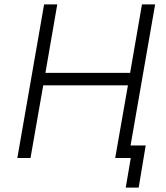

<svg xmlns="http://www.w3.org/2000/svg" viewBox="-20 -720 757 875"><path d="M627 -700 573 -388H187L241 -700H181L59 0H119L177 -331H563L505 0H576L553 135H612L644 -57H575L687 -700Z"/></svg>

Font: Fixel Display Light
Style: Italic
Weight: 300
Italic angle: -10°
Designer: AlfaBravo + MacPaw
Foundry: Kyrylo Tkachov, Marchela Mozhyna, Serhii Makarenko, Maria Weinstein, Zakhar Kryvoshyya
Version: Version 1.210;Glyphs 3.2 (3217)